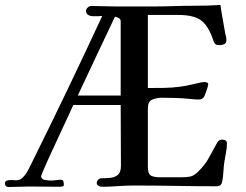

<svg xmlns="http://www.w3.org/2000/svg" viewBox="-35 -751 985 770"><path d="M449 -368V-666Q449 -675 440.5 -679Q432 -683 426 -684Q389 -605 351.5 -526.5Q314 -448 277 -368ZM875 -177Q875 -158 871.5 -140Q868 -122 865 -103Q862 -84 861 -62.5Q860 -41 856 -22Q852 -4 834 -4Q752 -4 669 -5.5Q586 -7 503 -7Q470 -7 437.5 -4.5Q405 -2 372 -2Q367 -2 360 -6Q353 -10 353 -16Q353 -24 358.5 -30Q364 -36 371 -36Q391 -36 409 -38Q427 -40 438.5 -50.5Q450 -61 450 -86L449 -330H259Q255 -320 240.5 -289.5Q226 -259 207.5 -218.5Q189 -178 171 -139.5Q153 -101 141.5 -74Q130 -47 130 -45Q130 -32 144.5 -29.5Q159 -27 169 -27Q179 -27 189 -28.5Q199 -30 209 -30Q218 -30 219.5 -23Q221 -16 221 -9Q221 -4 214.5 -3Q208 -2 204 -2Q173 -2 143 -2.5Q113 -3 82 -3Q62 -3 41.5 -2Q21 -1 0 -1Q-15 -1 -15 -16Q-15 -25 -7 -27Q1 -29 8 -29Q14 -29 19.5 -28.5Q25 -28 30 -28Q44 -28 54 -37Q64 -46 71 -57Q76 -65 80 -73Q84 -81 88 -89Q162 -238 233.5 -387Q305 -536 375 -687Q366 -686 356.5 -686Q347 -686 338 -686Q328 -686 319 -691Q310 -696 310 -707Q310 -715 317 -721Q324 -727 331 -727Q357 -727 383 -726Q409 -725 434 -725H569Q616 -725 661.5 -726.5Q707 -728 753 -728Q801 -728 849 -731Q853 -702 858.5 -672.5Q864 -643 869 -613Q871 -608 872 -602Q873 -596 873 -590Q873 -578 864.5 -574Q856 -570 845 -570Q834 -570 829.5 -573.5Q825 -577 821 -587Q802 -646 772.5 -668.5Q743 -691 681 -691H558V-398Q590 -398 622 -398.5Q654 -399 685 -403Q710 -406 734 -412Q745 -414 760 -418Q775 -422 786 -422Q790 -422 795 -420Q800 -418 800 -413Q800 -410 797 -399.5Q794 -389 790 -378.5Q786 -368 784 -364Q777 -352 763 -352Q755 -352 746.5 -352.5Q738 -353 730 -354Q702 -357 673 -358Q644 -359 615 -359Q593 -359 575.5 -351.5Q558 -344 558 -317V-82Q558 -54 570 -47Q582 -40 607 -40H692Q715 -40 728.5 -43Q742 -46 758 -61Q787 -89 802 -117Q817 -145 836 -179Q843 -191 856 -191Q863 -191 869 -188Q875 -185 875 -177Z"/></svg>

Font: Kaisei HarunoUmi Medium
Style: Regular
Weight: 500
Designer: Font-Kai, 金井和夫
Foundry: KAZUO KANAI
Version: Version 5.003